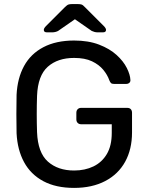

<svg xmlns="http://www.w3.org/2000/svg" viewBox="-20 -908 721 938"><path d="M342 10Q253 10 191.5 -23Q130 -56 97.5 -116Q65 -176 61 -257Q60 -301 60 -350.5Q60 -400 61 -445Q65 -526 97.5 -585.5Q130 -645 192 -677.5Q254 -710 342 -710Q412 -710 464 -690Q516 -670 549.5 -639.5Q583 -609 599.5 -576Q616 -543 617 -518Q618 -509 612 -503.5Q606 -498 596 -498H537Q527 -498 522.5 -502Q518 -506 514 -516Q505 -542 484.5 -567Q464 -592 429.5 -608.5Q395 -625 342 -625Q262 -625 213.5 -582Q165 -539 161 -440Q158 -351 161 -262Q165 -162 214 -118.5Q263 -75 342 -75Q395 -75 436.5 -95Q478 -115 502 -155.5Q526 -196 526 -259V-301H376Q366 -301 359.5 -307.5Q353 -314 353 -325V-357Q353 -368 359.5 -374.5Q366 -381 376 -381H602Q613 -381 619 -374.5Q625 -368 625 -357V-261Q625 -179 591.5 -118Q558 -57 494 -23.5Q430 10 342 10ZM209 -750Q194 -750 194 -762Q194 -770 205 -781L297 -873Q308 -884 315 -886Q322 -888 330 -888H362Q371 -888 378 -886Q385 -884 395 -873L487 -781Q498 -770 498 -762Q498 -750 483 -750H456Q449 -750 441.5 -752Q434 -754 428 -757L346 -814L264 -757Q259 -754 251 -752Q243 -750 236 -750Z"/></svg>

Font: Rubik Light
Style: Regular
Weight: 400
Version: Version 2.101